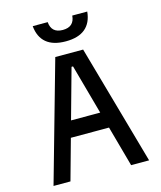

<svg xmlns="http://www.w3.org/2000/svg" viewBox="-145 -1134 1040 1238"><g transform="rotate(-15 375.0 -515.0)"><path d="M282 -800H468L694 0H574L377 -712H367L169 0H56ZM185 -379H565V-271H185ZM375 -956Q413 -956 433.5 -974.5Q454 -993 457 -1030H557Q550 -956 504.5 -918Q459 -880 375 -880Q291 -880 245.5 -918Q200 -956 193 -1030H293Q296 -993 316.5 -974.5Q337 -956 375 -956Z"/></g></svg>

Font: Martian Mono sWd Rg
Style: Regular
Weight: 400
Width: 6
Monospace: yes
Designer: Roman Shamin
Foundry: Evil Martians
Version: Version 1.000